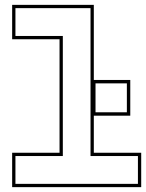

<svg xmlns="http://www.w3.org/2000/svg" viewBox="-20 -770 601 790"><path d="M30 0V-141.5H225V-608.5H30V-750H366V-141.5H561V0ZM43.5 -13.5H547.5V-128H352.5V-736.5H43.5V-622H238.5V-128H43.5ZM359 -294V-441H516V-294ZM373 -308H502V-427H373Z"/></svg>

Font: Tourney Expanded Thin
Style: Regular
Weight: 100
Width: 7
Designer: Tyler Finck
Foundry: Etcetera Type Co
Version: Version 1.010; ttfautohint (v1.8.3)